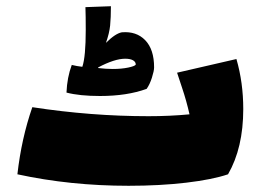

<svg xmlns="http://www.w3.org/2000/svg" viewBox="-20 -556 839 618"><path d="M763 -205Q763 -80 714 5Q664 22 579.5 32Q495 42 394 42Q206 42 36 5Q49 -110 84 -211Q273 -182 458 -182Q527 -182 590 -188Q580 -232 566.5 -272Q553 -312 550 -322L741 -366Q763 -290 763 -205ZM476 -339Q476 -328 469 -306Q462 -284 452 -270Q389 -247 302 -247Q236 -247 194 -258Q196 -307 211 -347Q227 -343 245 -341Q256 -373 256 -460Q256 -505 255 -533L337 -536Q337 -499 334.5 -474Q332 -449 321 -418Q351 -448 372 -452Q419 -456 447.5 -426.5Q476 -397 476 -339ZM417 -348Q417 -357 408 -362Q399 -367 383 -367Q349 -367 296 -339V-337Q321 -334 343 -334Q371 -334 392.5 -338.5Q414 -343 417 -348Z"/></svg>

Font: Lalezar
Style: Bold
Weight: 700
Designer: Borna Izadpanah
Foundry: Borna Izadpanah
Version: Version 1.003;January 24, 2021;FontCreator 13.0.0.2683 64-bi